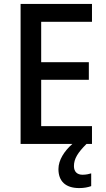

<svg xmlns="http://www.w3.org/2000/svg" viewBox="-20 -734 541 979"><path d="M357 113C357 75 377 44 421 0H449V-91H190V-327H433V-417H190V-623H449V-714H85V0H349C308 36 278 82 278 128C278 189 313 225 384 225C409 225 428 221 445 215V150C435 153 420 157 401 157C374 157 357 142 357 113Z"/></svg>

Font: Noto Sans Myanmar UI SemiCondensed Medium
Style: Regular
Weight: 500
Width: 4
Designer: Monotype Design Team
Foundry: Monotype Imaging Inc.
Version: Version 2.103